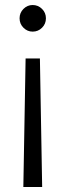

<svg xmlns="http://www.w3.org/2000/svg" viewBox="-20 -732 260 765"><path d="M139 -499 148 13H73L82 -499ZM110 -712Q132 -712 147.5 -696.5Q163 -681 163 -659Q163 -637 147.5 -621.5Q132 -606 110 -606Q89 -606 73.5 -621.5Q58 -637 58 -659Q58 -681 73.5 -696.5Q89 -712 110 -712Z"/></svg>

Font: Red Hat Text
Style: Regular
Weight: 400
Designer: Pentagram / MCKL
Foundry: Pentagram / MCKL
Version: Version 1.005; Red Hat Text